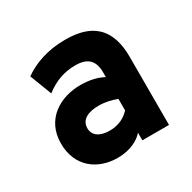

<svg xmlns="http://www.w3.org/2000/svg" viewBox="-108 -820 656 655"><g transform="rotate(-30 220.5 -492.5)"><path d="M281 -283H386V-551C386 -693 295 -712 223 -712C154 -712 98 -691 59 -663L92 -577C128 -605 166 -619 211 -619C256 -619 281 -599 281 -552V-532C257 -545 228 -552 191 -552C114 -552 35 -509 35 -412C35 -321 100 -273 179 -273C230 -273 264 -293 281 -313ZM202 -367C161 -367 139 -385 139 -412C139 -447 171 -460 211 -460C235 -460 262 -454 281 -446V-401C264 -382 238 -367 202 -367Z"/></g></svg>

Font: Overpass ExtraBold
Style: Regular
Weight: 800
Designer: Delve Withrington, Thomas Jockin
Foundry: Delve Fonts
Version: Version 3.000;DELV;Overpass